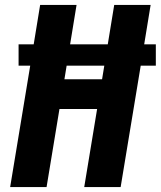

<svg xmlns="http://www.w3.org/2000/svg" viewBox="-20 -755 649 775"><path d="M21 0 102 -490H55V-576H116L142 -735H289L263 -576H415L441 -735H588L562 -576H609V-490H548L467 0H320L372 -315H220L168 0ZM392 -435 401 -490H249L240 -435Z"/></svg>

Font: Iosevka Curly Heavy Extended
Style: Italic
Weight: 900
Width: 7
Italic angle: -9°
Monospace: yes
Designer: Belleve Invis
Foundry: Belleve Invis
Version: Version 11.1.0; ttfautohint (v1.8.3)